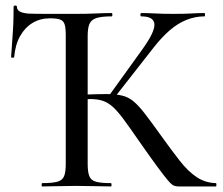

<svg xmlns="http://www.w3.org/2000/svg" viewBox="-20 -672 802 692"><path d="M132 0Q130 0 130 -6Q130 -12 132 -12Q168 -12 186.5 -17Q205 -22 211 -37Q217 -52 217 -81V-544Q217 -571 213 -584Q209 -597 197 -601.5Q185 -606 160 -606Q125 -606 97.5 -589.5Q70 -573 52.5 -542Q35 -511 31 -466Q31 -464 25.5 -464Q20 -464 20 -466Q21 -478 22.5 -501.5Q24 -525 26 -552.5Q28 -580 28.5 -605.5Q29 -631 29 -647Q29 -652 35 -652Q41 -652 41 -647Q41 -637 50.5 -631Q60 -625 83 -623Q107 -622 147.5 -622Q188 -622 254 -622Q294 -622 325.5 -623.5Q357 -625 383 -625Q385 -625 385 -619Q385 -613 383 -613Q346 -613 327.5 -607Q309 -601 302.5 -586Q296 -571 296 -542V-81Q296 -52 302 -37Q308 -22 326 -17Q344 -12 380 -12Q382 -12 382 -6Q382 0 380 0Q354 0 322.5 -1Q291 -2 254 -2Q220 -2 188.5 -1Q157 0 132 0ZM623 0Q614 0 606.5 -3Q599 -6 586 -21Q573 -36 547.5 -70.5Q522 -105 478 -168Q447 -213 425.5 -242Q404 -271 387 -286.5Q370 -302 351 -308.5Q332 -315 305 -315Q296 -315 285 -314Q274 -313 263 -312L261 -330Q326 -333 363 -333Q397 -333 420 -327.5Q443 -322 461.5 -306.5Q480 -291 502 -262.5Q524 -234 557 -188Q597 -132 627.5 -93Q658 -54 689 -33.5Q720 -13 758 -12Q760 -12 760 -6Q760 0 758 0ZM390 -317 372 -326 493 -494Q539 -558 536.5 -585.5Q534 -613 489 -613Q486 -613 486 -619Q486 -625 489 -625Q512 -625 539 -623.5Q566 -622 606 -622Q647 -622 671 -623.5Q695 -625 717 -625Q719 -625 719 -619Q719 -613 717 -613Q684 -613 652.5 -600.5Q621 -588 592 -563Q563 -538 534 -501Z"/></svg>

Font: Cormorant Medium
Style: Regular
Weight: 500
Designer: Christian Thalmann (Catharsis Fonts)
Foundry: Catharsis Fonts
Version: Version 4.000